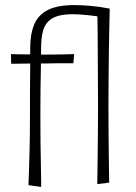

<svg xmlns="http://www.w3.org/2000/svg" viewBox="-20 -726 536 756"><path d="M24 -475 23 -513Q23 -513 36.5 -512.5Q50 -512 71.5 -512Q93 -512 116.5 -511.5Q140 -511 160 -511Q187 -511 212.5 -511.5Q238 -512 255 -512.5Q272 -513 272 -513L269 -477Q269 -477 253 -477Q237 -477 211.5 -477Q186 -477 158 -476Q137 -476 114 -476Q91 -476 70.5 -475.5Q50 -475 37 -475Q24 -475 24 -475ZM408 -655Q366 -662 329.5 -666Q293 -670 266 -670Q231 -670 207.5 -663Q184 -656 169.5 -641Q155 -626 149 -603Q143 -580 142 -548Q142 -503 141 -461.5Q140 -420 139.5 -374Q139 -328 139 -271Q139 -217 139.5 -167Q140 -117 141 -77Q142 -37 142 -13.5Q142 10 142 10L92 3Q92 3 93.5 -35Q95 -73 96.5 -135Q98 -197 98 -270Q98 -318 98 -352Q98 -386 98.5 -414Q99 -442 99 -470.5Q99 -499 99 -537Q99 -593 115 -630.5Q131 -668 169 -687Q207 -706 272 -706Q299 -706 335.5 -703Q372 -700 412 -692ZM363 -1Q363 -8 363.5 -37Q364 -66 364.5 -109.5Q365 -153 365.5 -204.5Q366 -256 366 -309Q366 -353 365.5 -404.5Q365 -456 365 -507Q365 -558 364.5 -600.5Q364 -643 363.5 -669Q363 -695 363 -695L412 -692Q412 -692 411.5 -666.5Q411 -641 410 -599Q409 -557 408.5 -506Q408 -455 407.5 -403.5Q407 -352 407 -309Q407 -254 407.5 -201Q408 -148 408.5 -104Q409 -60 409.5 -33.5Q410 -7 410 -7Z"/></svg>

Font: Truculenta ExtraLight
Style: Regular
Weight: 250
Version: Version 1.002